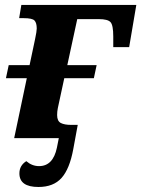

<svg xmlns="http://www.w3.org/2000/svg" viewBox="-20 -556 569 773"><path d="M99.1 -293.9 121.1 -397.9Q127.9 -430.2 127.9 -440.9Q127.9 -463.9 118.9 -473.4Q109.9 -482.9 75.2 -482.9H57.1L65.9 -536.1H528.8L500 -366.2H436V-409.2Q436 -455.1 424.8 -467Q413.6 -479 377.9 -479H291L251 -293.9H369.1L357.9 -241.2H238.8L212.9 -121.1Q210 -107.4 210 -92.8Q210 -68.4 224.9 -60.8Q239.7 -53.2 266.1 -53.2H293L274.9 44.9Q260.3 124 227.8 160.4Q195.3 196.8 134.8 196.8Q58.1 196.8 58.1 142.1Q58.1 110.4 85.9 92.8Q108.9 112.8 137.2 112.8Q193.4 112.8 209 39.1L216.8 0H37.1L87.9 -241.2H3.9L15.1 -293.9Z"/></svg>

Font: Droid Serif
Style: Bold Italic
Weight: 700
Italic angle: -12°
Designer: Monotype Design team
Foundry: Monotype Imaging Inc.
Version: Version 1.03